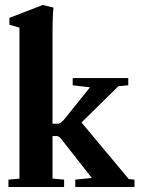

<svg xmlns="http://www.w3.org/2000/svg" viewBox="-20 -746 562 766"><path d="M13.7 0V-29.3L57.6 -33.2V-635.7L17.6 -647.5V-674.8L150.4 -726.1L193.4 -715.8Q189.5 -680.2 189.5 -621.6V-252.4H210Q222.2 -252.4 238.8 -272.9L338.9 -397.5L270 -405.8V-434.6H491.7V-405.8L452.1 -401.9L305.2 -257.3L493.7 -31.7L516.6 -29.3V0H280.3V-29.3L346.2 -36.1L227.1 -188Q215.3 -203.1 207.5 -203.1H189.5V-33.7L235.8 -29.3V0Z"/></svg>

Font: Elstob Grade
Style: Regular
Weight: 400
Designer: Peter S. Baker
Version: Version 1.015